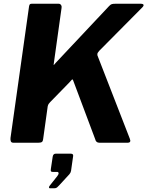

<svg xmlns="http://www.w3.org/2000/svg" viewBox="-20 -762 787 1025"><path d="M673.1 -21.4Q681.9 0 660.7 0H510.5Q492.1 0 488 -19.5L370.1 -333.8Q367.3 -340.9 362.7 -335.8Q358.1 -330.8 350.9 -322.5L247.4 -216.4Q243.1 -212.4 239.7 -207.1Q236.4 -201.8 234.7 -194.4L210.2 -18.7Q209.2 -8.3 203.7 -4.1Q198.1 0 184.5 0H51.7Q41 0 38 -7.1Q35 -14.3 36 -25L135.1 -727.9Q136.8 -736.9 139.7 -739.4Q142.7 -742 149.5 -742H293.5Q301.1 -742 305.7 -735.4Q310.4 -728.7 308.7 -720.2L267 -421.8Q265.3 -412.1 268.6 -416.1Q271.9 -420.2 277.3 -426.3L562 -729.2Q570 -737.9 576.5 -739.9Q583 -742 596.9 -742H730.4Q744 -742 746.1 -736.5Q748.2 -731 739.5 -722.3L509.7 -490.6Q504.4 -484.6 501.5 -479.7Q498.5 -474.8 500.2 -466.1L673.1 -21.4ZM246.4 243.1Q242 243.1 241.5 239Q241 234.9 245.1 229.7L286.7 177.1Q293.7 167.9 292.7 161.8Q291.7 155.7 284.8 155.7H261.1Q254.3 155.7 252.1 152.5Q249.9 149.2 251.6 139.2L261.3 74.6Q264 58.5 276.7 58.5H358.1Q371.6 58.5 370.6 70.2L359.2 150.5Q357.2 160.9 350.1 168.6L295.8 227.6Q290 233.7 284.8 238.4Q279.7 243.1 270.1 243.1Z"/></svg>

Font: Libre Franklin Thin
Style: Italic
Weight: 100
Italic angle: -8°
Designer: Pablo Impallari, Rodrigo Fuenzalida, Nhung Nguyen
Foundry: Impallari Type
Version: Version 3.000